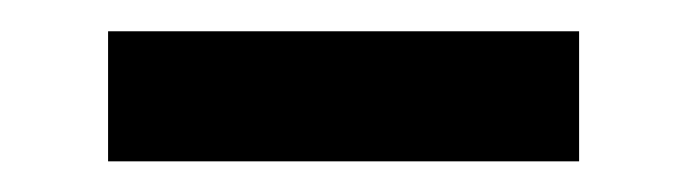

<svg xmlns="http://www.w3.org/2000/svg" viewBox="-20 -319 444 124"><path d="M49.8 -214.8V-298.8H354V-214.8Z"/></svg>

Font: ClearSansRegular
Style: Regular
Weight: 400
Foundry: Intel Corporation
Version: Version 1.00